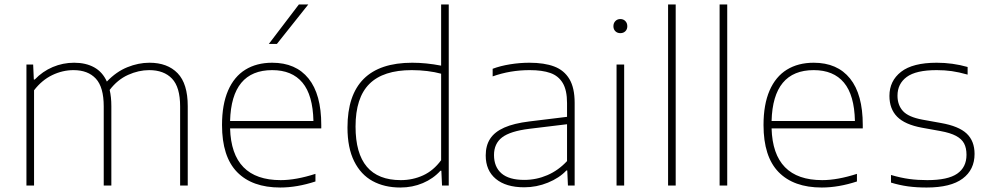

<svg xmlns="http://www.w3.org/2000/svg" viewBox="-20 -828 4418 857"><path d="M818 -354V0H784V-353Q784 -439 747.8 -477Q711.5 -515 646 -515Q599 -515 551.8 -493.8Q504.5 -472.5 469.5 -426.5Q477 -395 477 -354V0H443V-353Q443 -439 407.8 -477Q372.5 -515 308 -515Q259.5 -515 213.2 -492.8Q167 -470.5 132 -425V0H98V-540H128L131 -473H135Q170 -509.5 215.5 -528.8Q261 -548 311 -548Q363 -548 400.2 -527.5Q437.5 -507 457 -464Q499 -508 548.5 -528Q598 -548 647 -548Q727.5 -548 772.8 -501.2Q818 -454.5 818 -354Z M1414 -255H1007Q1013.5 -24 1233 -24Q1301 -24 1388 -52V-18Q1305.5 9 1231 9Q1105.5 9 1038.2 -60Q971 -129 971 -270Q971 -361.5 998 -423.8Q1025 -486 1075.2 -517Q1125.5 -548 1195 -548Q1300.5 -548 1357.2 -477.5Q1414 -407 1414 -270ZM1007 -288H1379Q1376.5 -403.5 1330 -459.2Q1283.5 -515 1195 -515Q1013 -515 1007 -288ZM1180 -632 1314 -808H1356L1216 -632Z M1531 -259Q1531 -548 1820 -548Q1882 -548 1949 -535V-808H1983V0H1953L1950 -66H1946Q1914 -30.5 1867.5 -10.8Q1821 9 1767 9Q1696 9 1643.2 -19.8Q1590.5 -48.5 1560.8 -108.2Q1531 -168 1531 -259ZM1949 -113V-499Q1922 -506.5 1887.5 -510.8Q1853 -515 1818 -515Q1690.5 -515 1628.8 -453.5Q1567 -392 1567 -263Q1567 -24 1769 -24Q1822 -24 1868.5 -45.2Q1915 -66.5 1949 -113Z M2545 -369V0H2515L2512 -67H2508Q2476.5 -33.5 2425.8 -12.8Q2375 8 2320 8Q2238.5 8 2193.2 -29.5Q2148 -67 2148 -134Q2148 -178.5 2168 -209Q2188 -239.5 2230.8 -258.5Q2273.5 -277.5 2343 -286L2511 -306.5V-368Q2511 -425.5 2491.8 -457.5Q2472.5 -489.5 2436.5 -502.2Q2400.5 -515 2344 -515Q2257.5 -515 2179 -487V-521Q2213.5 -534 2257 -541Q2300.5 -548 2343 -548Q2409.5 -548 2453.8 -531.2Q2498 -514.5 2521.5 -475.2Q2545 -436 2545 -369ZM2511 -109V-273.5L2342 -253Q2257.5 -242.5 2221.2 -214.8Q2185 -187 2185 -136Q2185 -83 2218.5 -54Q2252 -25 2320 -25Q2374 -25 2423.2 -46.2Q2472.5 -67.5 2511 -109Z M2732 0V-540H2766V0ZM2718 -711Q2718 -725 2726.8 -734Q2735.5 -743 2749 -743Q2762.5 -743 2771.2 -734Q2780 -725 2780 -711Q2780 -697 2771.2 -688.5Q2762.5 -680 2749 -680Q2735.5 -680 2726.8 -688.5Q2718 -697 2718 -711Z M2962 0V-808H2996V0Z M3192 0V-808H3226V0Z M3831 -255H3424Q3430.5 -24 3650 -24Q3718 -24 3805 -52V-18Q3722.5 9 3648 9Q3522.5 9 3455.2 -60Q3388 -129 3388 -270Q3388 -361.5 3415 -423.8Q3442 -486 3492.2 -517Q3542.5 -548 3612 -548Q3717.5 -548 3774.2 -477.5Q3831 -407 3831 -270ZM3424 -288H3796Q3793.5 -403.5 3747 -459.2Q3700.5 -515 3612 -515Q3430 -515 3424 -288Z M3957 -13V-47Q4001.5 -34 4039 -29Q4076.5 -24 4119 -24Q4211 -24 4252.5 -52.8Q4294 -81.5 4294 -137Q4294 -167.5 4283.2 -187.8Q4272.5 -208 4247.2 -221.5Q4222 -235 4178 -243L4095 -258Q4019 -272 3984.5 -307Q3950 -342 3950 -400Q3950 -467 4002 -507.5Q4054 -548 4161 -548Q4232 -548 4299 -529V-495Q4260 -506 4228.5 -510.5Q4197 -515 4161 -515Q4068.5 -515 4027.2 -484.5Q3986 -454 3986 -401Q3986 -359 4010.5 -332.2Q4035 -305.5 4097 -294L4180 -279Q4259.5 -265 4294.8 -231.8Q4330 -198.5 4330 -141Q4330 -70.5 4276.8 -30.8Q4223.5 9 4116 9Q4070.5 9 4032.5 3.8Q3994.5 -1.5 3957 -13Z"/></svg>

Font: Encode Sans Expanded Thin
Style: Regular
Weight: 250
Width: 7
Designer: Multiple Designers
Foundry: Impallari Type
Version: Version 2.000